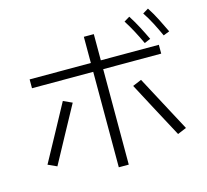

<svg xmlns="http://www.w3.org/2000/svg" viewBox="-121 -987 1242 1154"><g transform="rotate(-15 500.0 -410.0)"><path d="M945 -668Q925 -712 904.5 -751.5Q884 -791 860 -827L895 -848Q921 -808 942 -766.5Q963 -725 983 -683ZM823 -653Q803 -696 782.5 -734.5Q762 -773 739 -809L774 -830Q799 -791 820.5 -750Q842 -709 861 -669ZM479 28V-566H98V-621H479V-784H541V-621H902V-566H541V28ZM875 -73Q828 -160 781.5 -247.5Q735 -335 689 -422L744 -445Q791 -358 837 -270.5Q883 -183 930 -96ZM124 -73 69 -98Q116 -184 163 -270.5Q210 -357 257 -444L312 -419Q265 -333 218 -246.5Q171 -160 124 -73Z"/></g></svg>

Font: Murecho Light
Style: Regular
Weight: 300
Designer: Neil Summerour
Foundry: Positype
Version: Version 1.010; ttfautohint (v1.8.3)